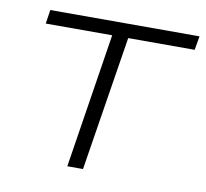

<svg xmlns="http://www.w3.org/2000/svg" viewBox="-62 -559 673 626"><g transform="rotate(10 275.0 -246.0)"><path d="M199 0 269 -446H49L56 -492H550L542 -446H322L251 0Z"/></g></svg>

Font: Nunito Sans 7pt SemiExpanded ExtraLight
Style: Italic
Weight: 250
Width: 6
Italic angle: -9°
Designer: Vernon Adams
Foundry: Vernon Adams
Version: Version 3.101;gftools[0.9.27]